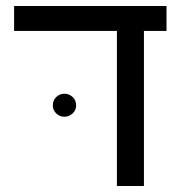

<svg xmlns="http://www.w3.org/2000/svg" viewBox="-20 -619 640 639"><path d="M459 0H369.1V-516.1H26.9V-599.1H534.2V-516.1H459ZM155.8 -268.1Q155.8 -285.2 167.2 -296.1Q178.7 -307.1 194.3 -307.1Q210 -307.1 221.7 -296.1Q233.4 -285.2 233.4 -268.1Q233.4 -252.4 221.7 -241.5Q210 -230.5 194.3 -230.5Q178.7 -230.5 167.2 -241.5Q155.8 -252.4 155.8 -268.1Z"/></svg>

Font: Courier New
Style: Regular
Weight: 400
Designer: Steve Matteson
Foundry: Ascender Corporation
Version: Version 2.00.3